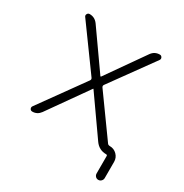

<svg xmlns="http://www.w3.org/2000/svg" viewBox="-151 -621 847 882"><g transform="rotate(30 273.0 -180.0)"><path d="M70 20Q61 20 57.5 12.5Q54 5 59 -2L228 -237Q233 -244 228 -251L64 -477Q58 -484 62 -492Q66 -500 75 -500Q102 -500 119 -477L260 -277H262H263L404 -478Q420 -500 447 -500Q455 -500 459 -492.5Q463 -485 458 -478L294 -251Q289 -244 294 -237L445 -27Q449 -21 458 -21Q480 -21 495.5 -5.5Q511 10 511 32V118Q511 127 504.5 133.5Q498 140 489 140Q480 140 474 133.5Q468 127 468 118V26Q468 20 462 20Q424 20 402 -11L262 -210Q262 -211 260 -211Q259 -211 259 -210L112 -2Q96 20 70 20Z"/></g></svg>

Font: Rounded Mplus 1c Light
Style: Regular
Weight: 300
Version: Version 1.059.20150529